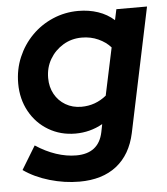

<svg xmlns="http://www.w3.org/2000/svg" viewBox="-53 -575 726 836"><g transform="rotate(-5 310.0 -157.5)"><path d="M261 213Q196 213 131 194Q66 175 18 141L80 39Q124 68 169 83Q214 98 257 98Q355 98 374 7L381 -28Q326 3 262 3Q197 3 144.5 -28Q92 -59 62 -113.5Q32 -168 32 -236Q32 -297 54.5 -350Q77 -403 116.5 -443Q156 -483 208.5 -505.5Q261 -528 320 -528Q366 -528 406 -514.5Q446 -501 476 -474L486 -521H620L506 22Q486 115 423.5 164Q361 213 261 213ZM298 -111Q359 -111 407 -150L451 -357Q430 -381 397 -396Q364 -411 325 -411Q280 -411 243.5 -389Q207 -367 185.5 -330.5Q164 -294 164 -248Q164 -209 181 -178Q198 -147 228.5 -129Q259 -111 298 -111Z"/></g></svg>

Font: Red Hat Display ExtraBold
Style: Italic
Weight: 800
Italic angle: -12°
Designer: Pentagram, MCKL
Foundry: Pentagram, MCKL
Version: Version 1.023